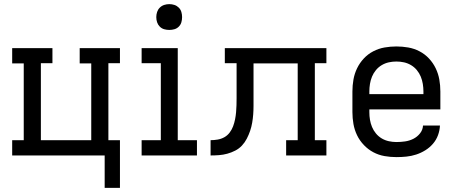

<svg xmlns="http://www.w3.org/2000/svg" viewBox="-20 -753 2240 930"><path d="M487 157V0H39V-74H95V-446H39V-520H234V-447H178V-74H422V-446H366V-520H561V-447H505V-74H561V157Z M666 0V-74H759V-447H666V-520H841V-74H934V0ZM800 -608Q787 -608 775 -611.5Q763 -615 754 -624Q745 -633 741 -645Q737 -657 737 -670Q737 -683 741 -695Q745 -707 754 -716Q763 -725 775 -729Q787 -733 800 -733Q813 -733 825 -729Q837 -725 846 -716Q855 -707 858.5 -695Q862 -683 862 -670Q862 -657 858.5 -645Q855 -633 846 -624Q837 -615 825 -611.5Q813 -608 800 -608Z M1000 0V-74Q1017 -74 1034.5 -77Q1052 -80 1067 -88.5Q1082 -97 1092.5 -111Q1103 -125 1109 -141Q1115 -157 1118.5 -174.5Q1122 -192 1123.5 -209Q1125 -226 1125.5 -243.5Q1126 -261 1126 -278V-447H1069V-520H1561V-447H1505V-74H1561V0H1366V-74H1422V-446H1208V-281Q1208 -260 1208 -240Q1208 -220 1206.5 -199.5Q1205 -179 1201.5 -158.5Q1198 -138 1191.5 -119Q1185 -100 1175.5 -81.5Q1166 -63 1152 -48Q1138 -33 1119.5 -23.5Q1101 -14 1081 -8.5Q1061 -3 1040.5 -1.5Q1020 0 1000 0Z M1900 8Q1871 8 1842.5 3Q1814 -2 1788.5 -15.5Q1763 -29 1742.5 -50.5Q1722 -72 1709.5 -98Q1697 -124 1692 -152.5Q1687 -181 1687 -210V-310Q1687 -339 1692 -367.5Q1697 -396 1709.5 -422Q1722 -448 1742 -469.5Q1762 -491 1788 -504.5Q1814 -518 1842.5 -523Q1871 -528 1900 -528Q1929 -528 1957.5 -523Q1986 -518 2012 -504.5Q2038 -491 2058 -469.5Q2078 -448 2090.5 -422Q2103 -396 2108 -367.5Q2113 -339 2113 -310V-223H1769V-210Q1769 -191 1772 -173Q1775 -155 1782 -138Q1789 -121 1801 -106.5Q1813 -92 1829 -82.5Q1845 -73 1863.5 -69Q1882 -65 1900 -65Q1921 -65 1942 -68Q1963 -71 1982 -80.5Q2001 -90 2014.5 -107Q2028 -124 2029 -145H2111Q2110 -121 2101.5 -98Q2093 -75 2077 -56.5Q2061 -38 2040 -25Q2019 -12 1996 -4.5Q1973 3 1949 5.5Q1925 8 1900 8ZM2031 -297V-310Q2031 -328 2028 -346.5Q2025 -365 2018 -382Q2011 -399 1999 -413.5Q1987 -428 1971 -437.5Q1955 -447 1937 -451Q1919 -455 1900 -455Q1881 -455 1863 -451Q1845 -447 1829 -437.5Q1813 -428 1801 -413.5Q1789 -399 1782 -382Q1775 -365 1772 -346.5Q1769 -328 1769 -310V-297Z"/></svg>

Font: Iosevka Etoile
Style: Regular
Weight: 400
Designer: Belleve Invis
Foundry: Belleve Invis
Version: Version 33.2.4